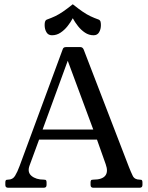

<svg xmlns="http://www.w3.org/2000/svg" viewBox="-20 -881 694 901"><path d="M584.8 -97.8Q594.2 -73.8 602.9 -55.9Q611.5 -38 635.5 -38Q644.5 -38 646.5 -34.5Q648.5 -31 648.5 -25V-13Q648.5 0 635.5 0H418Q405 0 405 -13V-25Q405 -31 407 -34.5Q409 -38 418 -38Q459 -38 473.9 -56.5Q488.8 -75 476 -110.5L429.2 -242.5L453 -226H148.5L169.8 -243.2L118.8 -104.5Q107 -72.8 128.1 -55.4Q149.2 -38 185.5 -38Q194.5 -38 196.5 -34.5Q198.5 -31 198.5 -25V-13Q198.5 0 185.5 0H18Q5 0 5 -13V-25Q5 -31 7 -34.5Q9 -38 18 -38Q39.8 -38 50.6 -55.8Q61.5 -73.5 72 -102.2L274 -649Q277 -660 289 -660H357.5Q367.5 -660 372.5 -649ZM175.5 -261V-273H425L424 -256L290.5 -615.8H305.2ZM321.5 -795.5Q311.5 -776.6 297 -758.3Q282.5 -740 264.2 -727.8Q245.9 -715.5 223.8 -715.5Q206.2 -715.5 197.9 -729.9Q189.5 -744.3 189.5 -763.1Q189.5 -772 191.1 -778.7Q192.8 -785.4 199.2 -788.8Q221.5 -796.8 238.8 -805Q256 -813.2 275 -826.1Q294 -839 321.5 -861Q349.2 -839 368.1 -826.1Q387 -813.2 404.2 -805Q421.5 -796.8 443.8 -788.8Q450.2 -785.4 451.9 -778.7Q453.5 -772.1 453.5 -763.2Q453.5 -744.2 445.2 -729.9Q437 -715.5 419.3 -715.5Q397.2 -715.5 378.9 -727.8Q360.5 -740 346 -758.4Q331.5 -776.8 321.5 -795.5Z"/></svg>

Font: Young Serif Light
Style: Regular
Weight: 300
Designer: Bastien Sozeau
Foundry: NBR — Bastien Sozeau
Version: Version 5.001